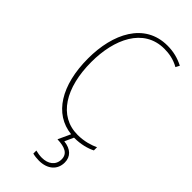

<svg xmlns="http://www.w3.org/2000/svg" viewBox="-300 -779 1074 1074"><g transform="rotate(45 237.5 -242.0)"><path d="M377 145C377 99 347 69 291 63L315 10C316 10 317 10 318 10C368 10 413 -2 444 -18V-43C416 -30 373 -15 318 -15C169 -15 84 -154 84 -358C84 -537 156 -699 321 -699C356 -699 397 -693 437 -670L449 -693C408 -714 367 -724 321 -724C139 -724 57 -554 57 -359C57 -147 144 -7 290 8L256 82C316 84 352 100 352 145C352 192 315 217 267 217C250 217 232 214 217 210V234C232 238 251 240 267 240C334 240 377 203 377 145Z"/></g></svg>

Font: Noto Sans Hebrew Condensed Thin
Style: Regular
Weight: 100
Width: 3
Designer: Monotype Design Team
Foundry: Monotype Imaging Inc.
Version: Version 2.004